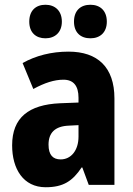

<svg xmlns="http://www.w3.org/2000/svg" viewBox="-20 -777 560 807"><path d="M103 -686C103 -640 131 -616 171 -616C211 -616 240 -641 240 -686C240 -732 211 -757 171 -757C131 -757 103 -733 103 -686ZM291 -686C291 -641 318 -616 360 -616C401 -616 429 -641 429 -686C429 -732 401 -757 360 -757C319 -757 291 -733 291 -686ZM268 -560C196 -560 130 -543 75 -512L120 -403C168 -429 208 -442 247 -442C289 -442 310 -416 310 -366V-346L232 -343C101 -337 31 -283 31 -166C31 -67 78 10 172 10C246 10 285 -16 323 -73H326L353 0H461V-363C461 -495 390 -560 268 -560ZM271 -249 310 -251V-203C310 -144 278 -107 235 -107C203 -107 184 -125 184 -169C184 -218 210 -247 271 -249Z"/></svg>

Font: Noto Sans Gujarati Condensed ExtraBold
Style: Regular
Weight: 800
Width: 3
Designer: Jelle Bosma - Monotype Design Team, Universal Thirst
Foundry: Monotype Imaging Inc.
Version: Version 2.106